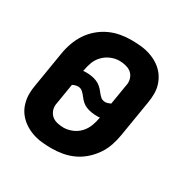

<svg xmlns="http://www.w3.org/2000/svg" viewBox="-128 -644 756 769"><g transform="rotate(30 250.0 -260.0)"><path d="M206 8Q182 8 159.5 5.5Q137 3 116 -4.5Q95 -12 77 -24.5Q59 -37 46 -54Q33 -71 26.5 -92.5Q20 -114 20 -137Q20 -147 21 -157Q22 -167 24 -178L51 -342Q55 -367 64 -392Q73 -417 87.5 -439Q102 -461 123 -479Q144 -497 168 -508Q192 -519 217 -523.5Q242 -528 267 -528Q291 -528 313.5 -525.5Q336 -523 357.5 -515.5Q379 -508 397 -495.5Q415 -483 427.5 -466Q440 -449 447 -427.5Q454 -406 453 -383Q453 -373 452 -363Q451 -353 449 -342L422 -178Q418 -153 409.5 -128Q401 -103 386 -81Q371 -59 350.5 -41Q330 -23 306 -12Q282 -1 256.5 3.5Q231 8 206 8ZM299 -260Q305 -260 311.5 -262Q318 -264 324 -267L339 -358Q340 -362 340.5 -366Q341 -370 341 -374Q341 -388 335 -400Q329 -412 318.5 -419Q308 -426 294.5 -429Q281 -432 267 -432Q248 -432 228.5 -424Q209 -416 194 -400.5Q179 -385 172 -365.5Q165 -346 162 -327L161 -324Q165 -325 168.5 -325Q172 -325 175 -325Q188 -325 200.5 -323Q213 -321 224 -316.5Q235 -312 244.5 -304Q254 -296 261 -286.5Q268 -277 277 -268.5Q286 -260 299 -260ZM206 -88Q225 -88 245 -96Q265 -104 279.5 -119.5Q294 -135 301.5 -154.5Q309 -174 312 -193V-196Q309 -195 305.5 -195Q302 -195 299 -195Q286 -195 273.5 -197Q261 -199 249.5 -203.5Q238 -208 229 -216Q220 -224 213 -233.5Q206 -243 197 -251.5Q188 -260 175 -260Q169 -260 162 -258Q155 -256 150 -253L135 -162Q134 -158 133.5 -154Q133 -150 133 -146Q133 -132 139 -120Q145 -108 155 -101Q165 -94 178.5 -91Q192 -88 206 -88Z"/></g></svg>

Font: Iosevka
Style: Bold Italic
Weight: 700
Italic angle: -9°
Monospace: yes
Designer: Belleve Invis
Foundry: Belleve Invis
Version: Version 32.5.0; ttfautohint (v1.8.4)